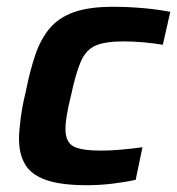

<svg xmlns="http://www.w3.org/2000/svg" viewBox="-20 -538 522 566"><path d="M237 8Q159 8 115.5 -7.5Q72 -23 54 -53.5Q36 -84 36 -129Q36 -148 40.5 -185.5Q45 -223 56 -268Q68 -329 84 -376Q100 -423 126.5 -454.5Q153 -486 197.5 -502Q242 -518 313 -518Q358 -518 402.5 -514Q447 -510 482 -503L460 -406Q438 -410 405.5 -413Q373 -416 345 -416Q290 -416 261.5 -403.5Q233 -391 218 -356Q203 -321 189 -255Q181 -223 177 -199Q173 -175 173 -158Q173 -119 196.5 -106.5Q220 -94 278 -94Q304 -94 338.5 -97Q373 -100 400 -104L380 -8Q349 -1 311 3.5Q273 8 237 8Z"/></svg>

Font: Saira SemiBold
Style: Italic
Weight: 600
Italic angle: -12°
Designer: Hector Gatti with collaboration of the Omnibus-Type team
Foundry: Omnibus-Type
Version: Version 1.100; ttfautohint (v1.8.3)